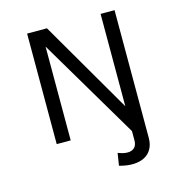

<svg xmlns="http://www.w3.org/2000/svg" viewBox="-129 -795 1073 1141"><g transform="rotate(-15 408.0 -224.0)"><path d="M477 144 465 220C593 256 679 210 679 106V-680H593V-112L263 -680H141V0H227V-577L593 41V98C593 154 548 172 477 144Z"/></g></svg>

Font: Ronzino Oblique
Style: Italic
Weight: 400
Italic angle: -8°
Designer: Nunzio Mazzaferro
Foundry: Collletttivo
Version: Version 1.000;Glyphs 3.3 (3337)